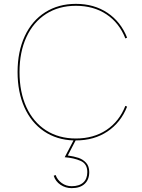

<svg xmlns="http://www.w3.org/2000/svg" viewBox="-20 -722 735 994"><path d="M371.5 5 331 83Q363 87.5 386.2 95.2Q409.5 103 425.8 120.8Q442 138.5 442 169Q442 208 418.2 230Q394.5 252 351 252Q319.5 252 293.5 234.8Q267.5 217.5 258 188L268 184Q277 209.5 299.8 225.8Q322.5 242 351 242Q390 242 411 223Q432 204 432 169Q432 126 397.2 110.8Q362.5 95.5 315 92L360.5 5Q273 2 207.5 -42.5Q142 -87 106.5 -166Q71 -245 71 -349Q71 -455 108.2 -535Q145.5 -615 214 -658.5Q282.5 -702 373 -702Q467 -702 536.2 -655.8Q605.5 -609.5 638 -527L629 -523Q597.5 -603.5 531 -647.8Q464.5 -692 373 -692Q284.5 -692 218.5 -649.8Q152.5 -607.5 116.8 -530Q81 -452.5 81 -349Q81 -245 116.8 -167.2Q152.5 -89.5 218.5 -47.2Q284.5 -5 373 -5Q464.5 -5 531 -49.2Q597.5 -93.5 629 -174L638 -170Q605.5 -87.5 536.2 -41.2Q467 5 373 5Z"/></svg>

Font: HK Grotesk Thin
Style: Regular
Weight: 100
Designer: Alfredo Marco Pradil
Foundry: Hanken Design Co.
Version: Version 3.001